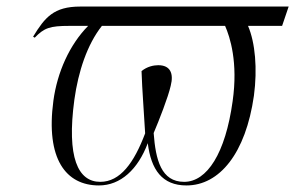

<svg xmlns="http://www.w3.org/2000/svg" viewBox="-20 -556 901 586"><path d="M86 -441C115 -471 132 -477 192 -477H249C192 -419 155 -336 143 -249C119 -71 181 10 282 10C348 10 401 -39 431 -119C441 -38 475 10 549 10C650 10 730 -88 755 -264C766 -346 759 -426 737 -477H841L861 -536H225C144 -536 117 -503 81 -444ZM542 -1C472 -1 455 -68 449 -150C466 -190 493 -259 501 -294C511 -333 499 -357 463 -357C449 -357 429 -353 412 -339C414 -277 419 -222 423 -149C389 -59 347 -1 286 -1C218 -1 183 -75 207 -252C219 -338 246 -420 291 -477H667C682 -443 707 -366 690 -247C668 -88 612 -1 542 -1Z"/></svg>

Font: Noto Serif Display SemiCondensed Light
Style: Italic
Weight: 300
Width: 4
Italic angle: -12°
Designer: Monotype Design Team
Foundry: Monotype Imaging Inc.
Version: Version 2.009